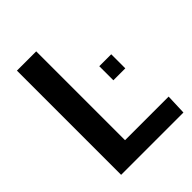

<svg xmlns="http://www.w3.org/2000/svg" viewBox="-204 -823 932 932"><g transform="rotate(-45 261.5 -357.5)"><path d="M375 -351.1V-447.8H457V-351.1ZM77.1 0V-715.3H209.5V-105.5H508.8L504.9 0Z"/></g></svg>

Font: Oxygen
Style: Bold
Weight: 700
Designer: vernon adams
Foundry: Vernon Adams
Version: Version 0.2.3 webfont; ttfautohint (v0.93.3-1d66) -l 8 -r 50